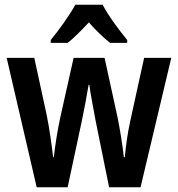

<svg xmlns="http://www.w3.org/2000/svg" viewBox="-20 -786 747 806"><path d="M411 -766H296C274 -725 227 -659 193 -618V-606H264C290 -626 321 -658 353 -692C383 -658 414 -628 442 -606H514V-618C478 -662 434 -721 411 -766ZM382 -276 438 0H570L699 -543H585L527 -279C515 -225 507 -164 504 -126H500C494 -180 483 -246 474 -291L419 -543H289L233 -293C221 -238 211 -172 206 -126H203C197 -179 187 -249 176 -303L124 -543H8L134 0H264L323 -276C332 -317 345 -388 352 -430H355C360 -391 374 -320 382 -276Z"/></svg>

Font: Noto Sans Thai Cond SemBd
Style: Regular
Weight: 600
Width: 3
Designer: Monotype Design Team
Foundry: Monotype Imaging Inc.
Version: Version 2.002